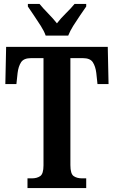

<svg xmlns="http://www.w3.org/2000/svg" viewBox="-20 -951 576 971"><path d="M119 0V-49H141Q167 -49 183.5 -60.5Q200 -72 200 -115V-657H137Q100 -657 86.5 -636Q73 -615 69 -582L63 -526H7L11 -714H525L529 -526H473L467 -582Q463 -615 449.5 -636Q436 -657 399 -657H336V-116Q336 -72 352.5 -60.5Q369 -49 395 -49H416V0ZM211 -771Q203 -794 186 -820.5Q169 -847 151.5 -873Q134 -899 121 -918V-931H180Q197 -910 223 -883.5Q249 -857 268 -833Q286 -857 313 -883.5Q340 -910 357 -931H416V-918Q403 -899 385 -873Q367 -847 350.5 -820.5Q334 -794 325 -771Z"/></svg>

Font: Noto Serif Tamil ExtraCondensed
Style: Bold
Weight: 700
Width: 2
Designer: Indian Type Foundry, Tom Grace, and the Monotype Design Team
Foundry: Monotype Imaging Inc.
Version: Version 2.004; ttfautohint (v1.8.4.7-5d5b)